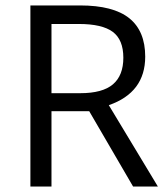

<svg xmlns="http://www.w3.org/2000/svg" viewBox="-20 -683 614 703"><path d="M168.5 -275.9V0H91.3V-663.1H272.9Q395 -663.1 453.4 -616.2Q511.7 -569.3 511.7 -475.6Q511.7 -344.2 378.4 -297.9L558.1 0H467.3L306.6 -275.9ZM168.5 -341.8H273.9Q355.5 -341.8 393.6 -374.3Q431.6 -406.7 431.6 -471.7Q431.6 -537.6 392.8 -566.4Q354 -595.2 268.6 -595.2H168.5Z"/></svg>

Font: Bpm'online Open Sans
Style: Regular
Weight: 400
Foundry: Ascender Corporation
Version: Version 1.10